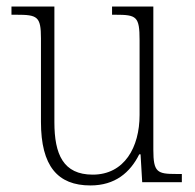

<svg xmlns="http://www.w3.org/2000/svg" viewBox="-20 -556 595 586"><path d="M256 10C331 10 377 -29 405 -85H409L414 0H535V-25H518C460 -25 448 -30 448 -99V-536H322V-511H332C397 -511 406 -506 406 -433V-205C406 -107 360 -23 263 -23C173 -23 146 -85 146 -183V-536H15V-511H30C94 -511 105 -506 105 -439V-184C105 -49 156 10 256 10Z"/></svg>

Font: Noto Serif Ethiopic SemiCondensed ExtraLight
Style: Regular
Weight: 200
Width: 4
Designer: Monotype Design Team
Foundry: Monotype Imaging Inc.
Version: Version 2.102